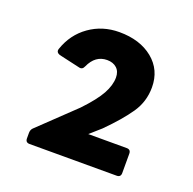

<svg xmlns="http://www.w3.org/2000/svg" viewBox="-82 -883 570 568"><g transform="rotate(20 203.0 -599.0)"><path d="M66 -398Q53 -398 53 -411V-428Q53 -438 59 -444L171 -551Q209 -591 224 -618.5Q239 -646 239 -670Q239 -689 227.5 -699.5Q216 -710 197 -710Q160 -710 142 -670Q137 -658 126 -661L60 -676Q54 -678 51.5 -682Q49 -686 51 -692Q68 -742 109 -771Q150 -800 203 -800Q268 -800 308.5 -767Q349 -734 349 -679Q349 -634 324 -597.5Q299 -561 253 -515L219 -485H340Q353 -485 353 -472V-411Q353 -398 340 -398Z"/></g></svg>

Font: LINE Seed Sans KR Bold
Style: Regular
Weight: 700
Designer: LINE BX Design & Sandoll Inc & Dalton Maag Ltd
Foundry: Sandoll Inc.
Version: Version 1.000